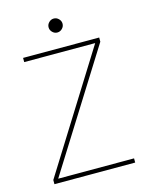

<svg xmlns="http://www.w3.org/2000/svg" viewBox="-104 -731 614 797"><g transform="rotate(-15 203.5 -332.5)"><path d="M367 -540V-522L51 -18H377V0H30V-18L345 -522H40V-540ZM226 -614Q217 -605 205 -605Q193 -605 184 -614Q175 -623 175 -635Q175 -647 184 -656Q193 -665 205 -665Q217 -665 226 -656Q235 -647 235 -635Q235 -623 226 -614Z"/></g></svg>

Font: Poppins Thin
Style: Regular
Weight: 250
Designer: Ninad Kale (Devanagari), Jonny Pinhorn (Latin)
Foundry: Indian Type Foundry
Version: Version 3.200;PS 1.000;hotconv 16.6.54;makeotf.lib2.5.65590